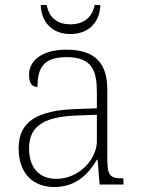

<svg xmlns="http://www.w3.org/2000/svg" viewBox="-20 -743 567 773"><path d="M263 -606C339 -606 382 -655 384 -723H361C351 -669 312 -645 263 -645C214 -645 178 -669 168 -723H144C146 -655 189 -606 263 -606ZM199 10C294 10 343 -54 370 -100H373L381 0H477V-25H471C419 -25 412 -40 412 -111V-383C412 -485 366 -543 248 -543C137 -543 97 -490 97 -443C97 -408 108 -393 131 -393C131 -467 153 -513 248 -513C354 -513 370 -454 370 -371V-307L287 -304C128 -299 55 -252 55 -147C55 -39 118 10 199 10ZM207 -23C129 -23 97 -78 97 -145C97 -225 142 -273 289 -278L370 -281V-174C370 -104 300 -23 207 -23Z"/></svg>

Font: Noto Serif Myanmar ExtraLight
Style: Regular
Weight: 200
Designer: Ben Mitchell and the Monotype Design Team
Foundry: Monotype Imaging Inc.
Version: Version 2.106